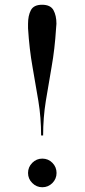

<svg xmlns="http://www.w3.org/2000/svg" viewBox="-20 -778 356 808"><path d="M216 -659Q210.5 -571 197.2 -496.8Q184 -422.5 172.8 -352.8Q161.5 -283 161.5 -208H153Q153 -283 141.5 -352.8Q130 -422.5 116.8 -496.8Q103.5 -571 98 -659V-678Q98 -712.5 110 -735.2Q122 -758 157 -758Q192.5 -758 205 -735.2Q217.5 -712.5 217.5 -678Q217.5 -673.5 216.8 -669Q216 -664.5 216 -659ZM98 -50Q98 -75 115.8 -92.8Q133.5 -110.5 158 -110.5Q183 -110.5 200.5 -92.8Q218 -75 218 -50Q218 -25.5 200.5 -7.8Q183 10 158 10Q133.5 10 115.8 -7.8Q98 -25.5 98 -50Z"/></svg>

Font: Bodoni* 24pt
Style: Regular
Weight: 400
Version: Version 2.3